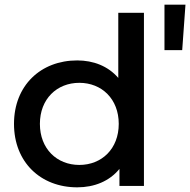

<svg xmlns="http://www.w3.org/2000/svg" viewBox="-20 -797 815 823"><path d="M320 -90C224 -90 151 -159 151 -266C151 -373 224 -442 320 -442C416 -442 489 -373 489 -266C489 -159 416 -90 320 -90ZM487 -742V-463C443 -514 380 -538 311 -538C154 -538 40 -430 40 -266C40 -102 154 6 311 6C384 6 449 -20 492 -73V0H597V-742ZM775 -777H685V-582H761Z"/></svg>

Font: Montserrat-Alt1 SemBd
Style: Regular
Weight: 600
Designer: Differentunic
Foundry: Differentunic
Version: Version 7.222